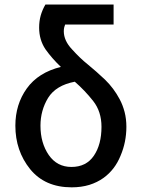

<svg xmlns="http://www.w3.org/2000/svg" viewBox="-20 -805 617 836"><path d="M530.3 -252.9Q530.3 -287.1 522.5 -317.4Q514.6 -347.7 501 -373Q475.6 -420.9 437.5 -458Q399.4 -494.1 362.3 -524.4Q329.1 -550.8 293.9 -589.8Q257.8 -627.9 257.8 -668.9Q257.8 -678.7 259.8 -686.5Q261.7 -693.4 263.7 -698.2Q334 -698.2 474.6 -698.2Q474.6 -719.7 474.6 -785.2Q400.4 -785.2 177.7 -785.2Q164.1 -761.7 157.2 -737.3Q150.4 -712.9 150.4 -684.6Q150.4 -631.8 177.7 -590.8Q206.1 -550.8 245.1 -513.7Q146.5 -489.3 96.7 -419.9Q46.9 -350.6 46.9 -257.8Q46.9 -148.4 111.3 -68.4Q175.8 10.7 292 10.7Q334 10.7 369.1 0Q403.3 -10.7 430.7 -30.3Q480.5 -66.4 504.9 -127Q530.3 -186.5 530.3 -252.9ZM421.9 -252.9Q421.9 -175.8 388.7 -127Q355.5 -78.1 291 -78.1Q228.5 -78.1 192.4 -129.9Q156.2 -182.6 156.2 -257.8Q156.2 -324.2 189.5 -378.9Q223.6 -433.6 305.7 -449.2Q349.6 -411.1 385.7 -365.2Q421.9 -319.3 421.9 -252.9Z"/></svg>

Font: DaxlinePro-Medium
Style: Medium
Weight: 400
Designer: Hans Reichel
Version: Version 7.502; 2006